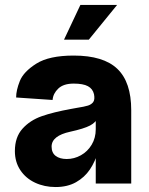

<svg xmlns="http://www.w3.org/2000/svg" viewBox="-20 -740 599 774"><path d="M40 -131Q40 -187 70.5 -221Q101 -255 148 -271.5Q195 -288 267 -301L289 -305Q321 -310 335 -314.5Q349 -319 356 -329Q363 -339 359 -360Q354 -382 334.5 -392.5Q315 -403 277 -403Q236 -403 215 -383Q194 -363 192 -337L45 -347Q45 -376 60 -413.5Q75 -451 126.5 -483.5Q178 -516 277 -516Q397 -516 453 -462.5Q509 -409 509 -296V0H366V-129H375Q364 -89 342.5 -57Q321 -25 286.5 -5.5Q252 14 204 14Q159 14 121.5 -3.5Q84 -21 62 -54Q40 -87 40 -131ZM366 -219V-269H375Q368 -247 343 -234Q318 -221 263 -209Q226 -201 207 -186Q188 -171 188 -149Q188 -124 204.5 -111.5Q221 -99 249 -99Q279 -99 306 -114Q333 -129 349.5 -156.5Q366 -184 366 -219ZM304 -720H452L338 -580H238Z"/></svg>

Font: Uncut Sans VF
Style: Regular
Weight: 400
Designer: Kasper Nordkvist
Foundry: Uncut Type
Version: Version 1.100;FEAKit 1.0